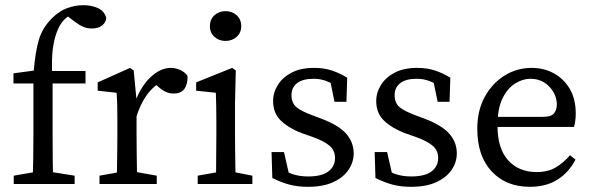

<svg xmlns="http://www.w3.org/2000/svg" viewBox="-20 -710 2288 741"><path d="M33 0V-32L137 -50H155L268 -32V0ZM106 0Q109 -96 109 -193V-388H32V-427L136 -441L109 -427L110 -433Q116 -510 130 -556.5Q144 -603 180 -639Q209 -668 240 -679Q271 -690 302 -690Q334 -690 358.5 -678.5Q383 -667 390 -641Q389 -624 374.5 -612Q360 -600 334 -600Q317 -600 301.5 -606.5Q286 -613 269 -626L224 -660L301 -678L322 -651Q315 -655 305 -658.5Q295 -662 287 -662Q273 -662 257.5 -655Q242 -648 228 -634Q202 -608 189 -551Q176 -494 183 -400V-193Q183 -144 183.5 -96Q184 -48 185 0ZM146 -388V-436H310V-388Z M364 0V-32L465 -50H484L585 -32V0ZM430 0Q431 -21 431.5 -55.5Q432 -90 432.5 -127.5Q433 -165 433 -193V-236Q433 -274 432.5 -299Q432 -324 430 -352L357 -360V-392L482 -448L496 -438L507 -323V-193Q507 -165 507.5 -127.5Q508 -90 508.5 -55.5Q509 -21 509 0ZM505 -255 493 -318H502Q525 -379 562.5 -413.5Q600 -448 639 -448Q659 -448 677.5 -439Q696 -430 704 -416Q704 -349 651 -349Q621 -349 596 -371L571 -392L616 -402Q573 -380 547 -344Q521 -308 505 -255Z M743 0V-32L844 -50H862L954 -32V0ZM813 0Q814 -21 814 -55.5Q814 -90 814.5 -127.5Q815 -165 815 -193V-236Q815 -274 814.5 -299Q814 -324 813 -352L737 -360V-392L876 -448L890 -438L887 -314V-193Q887 -165 887.5 -127.5Q888 -90 888.5 -55.5Q889 -21 890 0ZM850 -552Q825 -552 807.5 -568Q790 -584 790 -609Q790 -635 807.5 -651Q825 -667 850 -667Q876 -667 893.5 -651Q911 -635 911 -609Q911 -584 893.5 -568Q876 -552 850 -552Z M1168 11Q1129 11 1097 2.5Q1065 -6 1031 -23L1028 -123H1076L1101 -14L1056 -35V-67Q1080 -48 1107.5 -38.5Q1135 -29 1169 -29Q1222 -29 1247.5 -48.5Q1273 -68 1273 -100Q1273 -129 1252.5 -147Q1232 -165 1188 -181L1145 -196Q1095 -215 1064.5 -244Q1034 -273 1034 -320Q1034 -353 1052.5 -382.5Q1071 -412 1106 -430Q1141 -448 1192 -448Q1230 -448 1260.5 -438Q1291 -428 1320 -410L1317 -317H1271L1252 -410L1285 -395V-371Q1241 -406 1191 -406Q1148 -406 1126.5 -389Q1105 -372 1105 -343Q1105 -312 1124.5 -296Q1144 -280 1191 -263L1218 -253Q1287 -227 1316 -194Q1345 -161 1345 -118Q1345 -84 1325 -54.5Q1305 -25 1266 -7Q1227 11 1168 11Z M1566 11Q1527 11 1495 2.5Q1463 -6 1429 -23L1426 -123H1474L1499 -14L1454 -35V-67Q1478 -48 1505.5 -38.5Q1533 -29 1567 -29Q1620 -29 1645.5 -48.5Q1671 -68 1671 -100Q1671 -129 1650.5 -147Q1630 -165 1586 -181L1543 -196Q1493 -215 1462.5 -244Q1432 -273 1432 -320Q1432 -353 1450.5 -382.5Q1469 -412 1504 -430Q1539 -448 1590 -448Q1628 -448 1658.5 -438Q1689 -428 1718 -410L1715 -317H1669L1650 -410L1683 -395V-371Q1639 -406 1589 -406Q1546 -406 1524.5 -389Q1503 -372 1503 -343Q1503 -312 1522.5 -296Q1542 -280 1589 -263L1616 -253Q1685 -227 1714 -194Q1743 -161 1743 -118Q1743 -84 1723 -54.5Q1703 -25 1664 -7Q1625 11 1566 11Z M2025 11Q1933 11 1877.5 -48.5Q1822 -108 1822 -213Q1822 -284 1851 -336.5Q1880 -389 1927.5 -418.5Q1975 -448 2032 -448Q2079 -448 2117.5 -427Q2156 -406 2179 -367Q2202 -328 2202 -272Q2202 -256 2200 -242.5Q2198 -229 2195 -220H1856V-259H2075Q2108 -259 2118.5 -273Q2129 -287 2129 -306Q2129 -345 2100 -375.5Q2071 -406 2027 -406Q1998 -406 1968.5 -388Q1939 -370 1919.5 -330.5Q1900 -291 1900 -225Q1900 -137 1941 -91.5Q1982 -46 2051 -46Q2095 -46 2125 -64Q2155 -82 2180 -111L2201 -94Q2176 -45 2132 -17Q2088 11 2025 11Z"/></svg>

Font: Lisu Bosa ExtraLight
Style: Regular
Weight: 200
Designer: David Morse, Annie Olsen, Victor Gaultney, Frank Grießhammer (Latin)
Foundry: SIL International
Version: Version 2.000